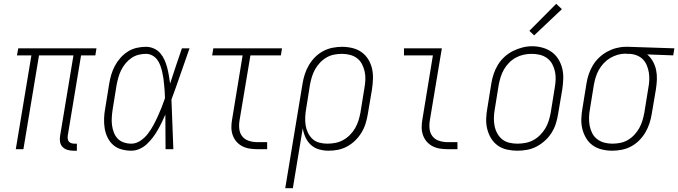

<svg xmlns="http://www.w3.org/2000/svg" viewBox="-20 -784 3564 1009"><path d="M365 8Q349 8 334 3.5Q319 -1 308.5 -12Q298 -23 295.5 -39Q293 -55 296 -71L366 -493H185L103 0H63L145 -493H69L76 -530H487L481 -493H406L336 -71Q335 -63 336 -54.5Q337 -46 342 -40Q347 -34 355 -31.5Q363 -29 371 -29H384V8Z M670 8Q644 8 618.5 1Q593 -6 574.5 -22.5Q556 -39 545 -62Q534 -85 530 -110Q526 -135 527 -162Q528 -189 533 -215L554 -345Q558 -369 565 -392.5Q572 -416 584 -438.5Q596 -461 613.5 -480.5Q631 -500 652.5 -513.5Q674 -527 698.5 -532.5Q723 -538 747 -538Q769 -538 789 -529Q809 -520 822.5 -504Q836 -488 844.5 -469Q853 -450 858.5 -429Q864 -408 867.5 -387Q871 -366 874 -345Q889 -391 904.5 -437.5Q920 -484 936 -530H976Q952 -463 929 -395.5Q906 -328 881 -261Q884 -196 886 -130.5Q888 -65 891 0H850Q850 -46 849.5 -91.5Q849 -137 849 -182Q840 -161 830 -140.5Q820 -120 808.5 -100Q797 -80 783 -61.5Q769 -43 752 -27Q735 -11 713.5 -1.5Q692 8 670 8ZM670 -29Q695 -29 718 -44.5Q741 -60 757 -81Q773 -102 785.5 -125Q798 -148 809 -172Q820 -196 829.5 -220Q839 -244 847 -268Q847 -286 845.5 -303.5Q844 -321 842.5 -339Q841 -357 838.5 -374Q836 -391 832 -408Q828 -425 822 -441Q816 -457 806 -470.5Q796 -484 780.5 -492.5Q765 -501 747 -501Q727 -501 707.5 -496Q688 -491 670.5 -479Q653 -467 639.5 -450.5Q626 -434 617 -416Q608 -398 602.5 -378.5Q597 -359 593 -339L572 -209Q569 -189 567.5 -168Q566 -147 568.5 -127Q571 -107 578 -88.5Q585 -70 598 -56Q611 -42 630.5 -35.5Q650 -29 670 -29Z M1331 0Q1310 0 1289.5 -3.5Q1269 -7 1251.5 -16.5Q1234 -26 1221.5 -41Q1209 -56 1202.5 -75Q1196 -94 1196 -115.5Q1196 -137 1200 -158L1255 -493H1095L1101 -530H1462L1456 -493H1296L1239 -152Q1235 -129 1237.5 -106.5Q1240 -84 1253 -67.5Q1266 -51 1287.5 -44Q1309 -37 1331 -37H1384V0Z M1479 205 1570 -345Q1574 -370 1582 -394.5Q1590 -419 1603.5 -442Q1617 -465 1636 -484Q1655 -503 1678.5 -515.5Q1702 -528 1727.5 -533Q1753 -538 1778 -538Q1805 -538 1832 -531.5Q1859 -525 1880 -510Q1901 -495 1915 -472.5Q1929 -450 1935 -424Q1941 -398 1940 -370Q1939 -342 1935 -315L1913 -185Q1909 -160 1901.5 -135.5Q1894 -111 1880.5 -88.5Q1867 -66 1848 -47Q1829 -28 1805.5 -15Q1782 -2 1757 3Q1732 8 1707 8Q1681 8 1656.5 1Q1632 -6 1614 -22.5Q1596 -39 1585.5 -62Q1575 -85 1571 -110L1519 205ZM1700 -29Q1721 -29 1742 -33Q1763 -37 1782.5 -47.5Q1802 -58 1818.5 -74.5Q1835 -91 1846 -110Q1857 -129 1863.5 -149.5Q1870 -170 1874 -191L1895 -321Q1899 -342 1900 -364.5Q1901 -387 1896.5 -407.5Q1892 -428 1882.5 -446.5Q1873 -465 1857 -477.5Q1841 -490 1820 -495.5Q1799 -501 1777 -501Q1757 -501 1736 -497Q1715 -493 1696 -482Q1677 -471 1661.5 -454.5Q1646 -438 1635.5 -419Q1625 -400 1619 -380Q1613 -360 1609 -339L1589 -213Q1585 -191 1584 -169Q1583 -147 1586 -126.5Q1589 -106 1598 -87Q1607 -68 1622 -54Q1637 -40 1657.5 -34.5Q1678 -29 1700 -29Z M2331 0Q2310 0 2289.5 -3.5Q2269 -7 2251.5 -16.5Q2234 -26 2221.5 -41Q2209 -56 2202.5 -75Q2196 -94 2196 -115.5Q2196 -137 2200 -158L2255 -493H2103V-530H2302L2239 -152Q2235 -129 2237.5 -106.5Q2240 -84 2253 -67.5Q2266 -51 2287.5 -44Q2309 -37 2331 -37H2384V0Z M2698 8Q2671 8 2644 2Q2617 -4 2595.5 -19.5Q2574 -35 2560.5 -57.5Q2547 -80 2540.5 -106Q2534 -132 2535 -160Q2536 -188 2541 -215L2562 -345Q2566 -371 2574.5 -396Q2583 -421 2597 -444Q2611 -467 2631.5 -485.5Q2652 -504 2676 -516Q2700 -528 2725.5 -534.5Q2751 -541 2777 -541Q2804 -541 2831 -533.5Q2858 -526 2879 -511Q2900 -496 2914 -473.5Q2928 -451 2934.5 -425Q2941 -399 2940 -370.5Q2939 -342 2935 -315L2913 -185Q2909 -159 2901 -134Q2893 -109 2878.5 -86Q2864 -63 2843.5 -44.5Q2823 -26 2799 -13.5Q2775 -1 2749 3.5Q2723 8 2698 8ZM2699 -29Q2720 -29 2741.5 -33Q2763 -37 2782.5 -47.5Q2802 -58 2818 -74Q2834 -90 2845.5 -109Q2857 -128 2863.5 -149Q2870 -170 2874 -191L2895 -321Q2899 -343 2900 -365Q2901 -387 2896.5 -408Q2892 -429 2882 -447.5Q2872 -466 2855 -478.5Q2838 -491 2817 -496Q2796 -501 2774 -501Q2753 -501 2732 -496.5Q2711 -492 2691.5 -481.5Q2672 -471 2656 -455Q2640 -439 2629 -420Q2618 -401 2611.5 -380.5Q2605 -360 2601 -339L2580 -209Q2576 -187 2575.5 -165Q2575 -143 2579 -122.5Q2583 -102 2593 -83.5Q2603 -65 2619 -52Q2635 -39 2656 -34Q2677 -29 2699 -29ZM2787 -598 2762 -622 2903 -764 2933 -736Z M3197 8Q3170 8 3143 1.5Q3116 -5 3095 -20Q3074 -35 3060.5 -57.5Q3047 -80 3040.5 -106Q3034 -132 3035 -160Q3036 -188 3041 -215L3062 -345Q3066 -370 3074 -394Q3082 -418 3095.5 -440.5Q3109 -463 3128.5 -481.5Q3148 -500 3171 -512.5Q3194 -525 3219 -531.5Q3244 -538 3268 -538Q3272 -538 3275.5 -538Q3279 -538 3283 -538L3524 -530L3518 -493L3381 -498Q3399 -483 3411 -461.5Q3423 -440 3428 -416Q3433 -392 3432 -366Q3431 -340 3427 -315L3405 -185Q3401 -160 3393 -135.5Q3385 -111 3371.5 -88Q3358 -65 3339 -46Q3320 -27 3296.5 -14.5Q3273 -2 3247.5 3Q3222 8 3197 8ZM3198 -29Q3218 -29 3239 -33Q3260 -37 3279 -48Q3298 -59 3313.5 -75.5Q3329 -92 3339.5 -111Q3350 -130 3356 -150Q3362 -170 3366 -191L3387 -321Q3391 -341 3392 -361.5Q3393 -382 3390 -401.5Q3387 -421 3379.5 -439.5Q3372 -458 3359 -471.5Q3346 -485 3327.5 -492.5Q3309 -500 3289 -501H3277Q3274 -501 3271.5 -501.5Q3269 -502 3266 -502Q3246 -502 3225.5 -496Q3205 -490 3186.5 -479Q3168 -468 3153 -452Q3138 -436 3127.5 -417.5Q3117 -399 3111 -379.5Q3105 -360 3101 -339L3080 -209Q3076 -188 3075.5 -165.5Q3075 -143 3079 -122.5Q3083 -102 3092.5 -83.5Q3102 -65 3118.5 -52.5Q3135 -40 3155.5 -34.5Q3176 -29 3198 -29Z"/></svg>

Font: Iosevka Curly XLtObl
Style: Regular
Weight: 200
Italic angle: -9°
Monospace: yes
Designer: Belleve Invis
Foundry: Belleve Invis
Version: Version 11.1.0; ttfautohint (v1.8.3)